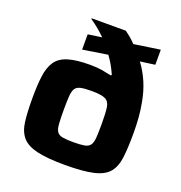

<svg xmlns="http://www.w3.org/2000/svg" viewBox="-134 -858 924 981"><g transform="rotate(20 327.5 -367.5)"><path d="M326 8Q229 8 173.5 -5Q118 -18 92 -48Q66 -78 59.5 -128.5Q53 -179 53 -255Q53 -326 59.5 -376Q66 -426 87 -457.5Q108 -489 152.5 -503Q197 -517 272 -517Q311 -517 337 -512.5Q363 -508 389 -502L394 -506Q371 -558 342 -597L207 -576V-659L282 -670Q240 -711 198 -739V-743H384Q398 -733 413 -720.5Q428 -708 443 -692L585 -713V-631L505 -620Q535 -580 555.5 -532.5Q576 -485 586 -429Q594 -388 597 -347.5Q600 -307 600 -264Q600 -184 593.5 -131.5Q587 -79 561.5 -48.5Q536 -18 480.5 -5Q425 8 326 8ZM326 -116Q365 -116 386.5 -120Q408 -124 417.5 -137.5Q427 -151 429 -179Q431 -207 431 -254Q431 -313 426.5 -343Q422 -373 400 -383.5Q378 -394 326 -394Q288 -394 267 -389.5Q246 -385 237 -371Q228 -357 226 -329Q224 -301 224 -254Q224 -207 226 -179Q228 -151 237 -137.5Q246 -124 267 -120Q288 -116 326 -116Z"/></g></svg>

Font: Saira Expanded
Style: Bold
Weight: 700
Width: 7
Designer: Hector Gatti with collaboration of the Omnibus-Type team
Foundry: Omnibus-Type
Version: Version 1.100; ttfautohint (v1.8.3)